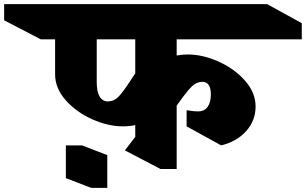

<svg xmlns="http://www.w3.org/2000/svg" viewBox="-185 -806 1477 927"><path d="M668 -538Q695 -543 722 -543Q793 -543 869.5 -509Q946 -475 997.5 -417Q1049 -359 1049 -292Q1049 -224 1004 -173.5Q959 -123 883 -104L716 -196V-274Q748 -268 771 -268Q801 -268 817 -289.5Q833 -311 833 -350Q833 -411 792 -411Q764 -411 741 -388.5Q718 -366 681 -314L668 -296V10H590L418 -80L468 -145V-202Q441 -196 408 -196Q337 -196 260.5 -230Q184 -264 132.5 -322Q81 -380 81 -447V-616H12L-165 -708V-786H1105L1272 -694V-616H668ZM447 -420 468 -452V-616H282V-410Q282 -316 339 -316V-317Q367 -317 389.5 -341.5Q412 -366 447 -420ZM333 101H255L133 54V-104H211L333 -57Z"/></svg>

Font: Inknut Antiqua Black
Style: Regular
Weight: 900
Designer: Claus Eggers Sørensen
Foundry: Claus Eggers Sørensen
Version: Version 1.003; ttfautohint (v1.8.2) -l 8 -r 50 -G 200 -x 14 